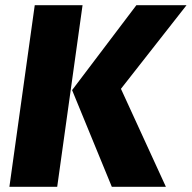

<svg xmlns="http://www.w3.org/2000/svg" viewBox="-20 -715 734 735"><path d="M16 0H199L296 -695H113ZM408 0H615L443 -375L694 -695H502L256 -370Z"/></svg>

Font: Fira Sans ExtraBold
Style: Italic
Weight: 800
Italic angle: -8°
Designer: bBox Type GmbH & Carrois Corporate GbR & Edenspiekermann AG
Foundry: bBox Type GmbH & Carrois Corporate GbR & Edenspiekermann AG
Version: Version 4.301;PS 004.301;hotconv 1.0.88;makeotf.lib2.5.64775